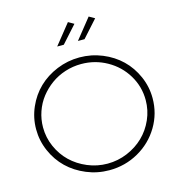

<svg xmlns="http://www.w3.org/2000/svg" viewBox="-130 -1037 1076 1153"><g transform="rotate(-15 408.0 -461.0)"><path d="M770 -350.1Q770 -254.9 721.7 -174.1Q673.3 -93.3 590.1 -46.1Q506.8 1 408.2 1Q334.5 1 267.3 -26.9Q200.2 -54.7 151.6 -101.6Q103 -148.4 74.5 -213.6Q45.9 -278.8 45.9 -350.1Q45.9 -421.4 74.5 -486.3Q103 -551.3 151.6 -598.1Q200.2 -645 267.3 -672.6Q334.5 -700.2 408.2 -700.2Q481.9 -700.2 549.1 -672.6Q616.2 -645 664.6 -598.1Q712.9 -551.3 741.5 -486.3Q770 -421.4 770 -350.1ZM88.9 -350.1Q88.9 -287.1 114.3 -229.7Q139.6 -172.4 182.6 -130.9Q225.6 -89.4 284.7 -64.7Q343.8 -40 408.2 -40Q472.7 -40 531.5 -64.7Q590.3 -89.4 633.3 -130.9Q676.3 -172.4 701.7 -229.7Q727.1 -287.1 727.1 -350.1Q727.1 -434.1 684.1 -505.4Q641.1 -576.7 567.6 -617.9Q494.1 -659.2 408.2 -659.2Q356.4 -659.2 307.9 -643.6Q259.3 -627.9 220 -599.4Q180.7 -570.8 151.1 -533Q121.6 -495.1 105.2 -447.8Q88.9 -400.4 88.9 -350.1ZM296.9 -797.9 397 -922.9 432.1 -902.8 337.9 -797.9ZM425.8 -797.9 525.9 -922.9 561 -902.8 466.8 -797.9Z"/></g></svg>

Font: Trueno UltraLight
Style: Regular
Weight: 250
Designer: Julieta Ulanovsky
Foundry: Julieta Ulanovsky
Version: Version 3.001b | FøM Fix